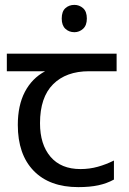

<svg xmlns="http://www.w3.org/2000/svg" viewBox="-20 -757 530 787"><path d="M285 -737Q305 -737 320.5 -723.5Q336 -710 336 -681Q336 -653 320.5 -639Q305 -625 285 -625Q263 -625 248 -639Q233 -653 233 -681Q233 -710 248 -723.5Q263 -737 285 -737ZM301 10Q183 10 118 -57Q53 -124 53 -245Q53 -325 82 -380.5Q111 -436 165 -465H8V-537H458V-465H345Q251 -465 197.5 -411.5Q144 -358 144 -252Q144 -165 187 -114.5Q230 -64 310 -64Q347 -64 381 -73.5Q415 -83 447 -99V-21Q418 -5 383 2.5Q348 10 301 10Z"/></svg>

Font: korean15
Style: Book
Weight: 400
Designer: Jelle Bosma - Monotype Design Team
Foundry: Monotype Imaging Inc.
Version: Version 2.003